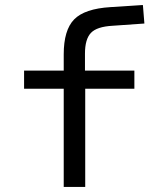

<svg xmlns="http://www.w3.org/2000/svg" viewBox="-20 -739 654 759"><path d="M75.2 -388.2V-460H231.9V-523.9Q231.9 -620.1 273.2 -662.4Q314.5 -704.6 417 -710.9L544.9 -719.2L550.8 -646L425.8 -637.2Q362.8 -633.8 339.4 -608.9Q315.9 -584 315.9 -526.9V-460H511.2V-388.2H316.9V0H231.9V-388.2Z"/></svg>

Font: IntelOne Mono
Style: Regular
Weight: 400
Designer: Fred Shallcrass
Foundry: Frere-Jones Type LLC
Version: Version 1.200;hotconv 1.1.0;makeotfexe 2.6.0;FJTRelease1.2